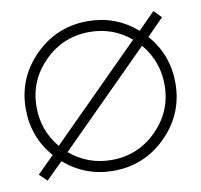

<svg xmlns="http://www.w3.org/2000/svg" viewBox="-63 -548 660 632"><g transform="rotate(-10 267.5 -232.0)"><path d="M47.9 12.2 22.9 -12.2 79.1 -67.9Q18.1 -138.2 18.1 -231.9Q18.1 -335.4 91.3 -408.7Q164.6 -481.9 268.1 -481.9Q361.8 -481.9 432.1 -420.9L487.8 -477.1L512.2 -452.1L457 -396Q518.1 -325.7 518.1 -231.9Q518.1 -128.4 444.8 -55.2Q371.6 18.1 268.1 18.1Q174.3 18.1 104 -43ZM431.2 -371.1 128.9 -68.8Q189 -18.1 268.1 -18.1Q356.4 -18.1 419.2 -80.8Q481.9 -143.6 481.9 -231.9Q481.9 -311 431.2 -371.1ZM405.8 -396Q346.7 -445.8 268.1 -445.8Q179.7 -445.8 116.9 -383.1Q54.2 -320.3 54.2 -231.9Q54.2 -153.3 104 -94.2Z"/></g></svg>

Font: RawengulkSans
Style: Regular
Weight: 500
Designer: gluk (gluksza@wp.pl)
Foundry: gluk (gluksza@wp.pl)
Version: Version 0.94